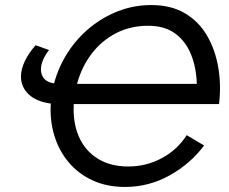

<svg xmlns="http://www.w3.org/2000/svg" viewBox="-20 -735 908 760"><path d="M475 5Q403 5 346.5 -21Q290 -47 251.5 -93Q213 -139 195 -198.5Q177 -258 181 -325Q123 -333 93 -362Q63 -391 63 -432Q63 -460 77.5 -491.5Q92 -523 121 -556L174 -537Q142 -495 142 -460Q142 -439 154.5 -424Q167 -409 194 -405Q212 -471 248.5 -527.5Q285 -584 336.5 -626Q388 -668 449.5 -691.5Q511 -715 579 -715Q657 -715 712 -682.5Q767 -650 799.5 -594Q832 -538 844 -468Q856 -398 847 -323H802H272Q268 -249 292.5 -193.5Q317 -138 367 -107Q417 -76 488 -76Q559 -76 620.5 -109Q682 -142 719 -200L788 -159Q733 -86 651 -40.5Q569 5 475 5ZM566 -633Q496 -633 439 -603.5Q382 -574 342.5 -522Q303 -470 285 -403H759Q757 -469 735.5 -521Q714 -573 672.5 -603Q631 -633 566 -633Z"/></svg>

Font: Raleway Medium
Style: Italic
Weight: 500
Italic angle: -12°
Designer: Matt McInerney, Pablo Impallari, Rodrigo Fuenzalida
Foundry: Matt McInerney, Pablo Impallari, Rodrigo Fuenzalida
Version: Version 4.026